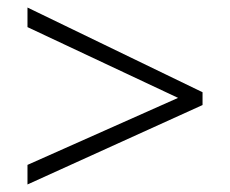

<svg xmlns="http://www.w3.org/2000/svg" viewBox="-20 -617 611 510"><path d="M53 -179 453 -357 53 -545V-597L518 -372V-338L53 -127Z"/></svg>

Font: Noto Sans Lao Looped Light
Style: Regular
Weight: 300
Designer: Mark Frömberg, Ben Mitchell
Foundry: The Fontpad Ltd
Version: Version 1.002; ttfautohint (v1.8.4.7-5d5b)